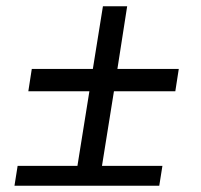

<svg xmlns="http://www.w3.org/2000/svg" viewBox="-20 -590 640 610"><path d="M26 0 36 -63H226L264 -300H70L81 -371H275L307 -570H384L353 -371H548L537 -300H342L304 -63H496L486 0Z"/></svg>

Font: JetBrains Mono NL Light
Style: Italic
Weight: 300
Italic angle: -9°
Designer: Philipp Nurullin, Konstantin Bulenkov
Foundry: JetBrains
Version: Version 2.304; ttfautohint (v1.8.4.7-5d5b)